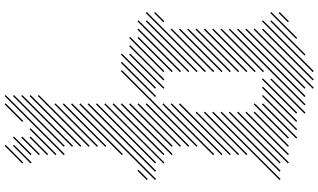

<svg xmlns="http://www.w3.org/2000/svg" viewBox="-292 -1038 1370 826"><g transform="rotate(-90 393.0 -625.0)"><path d="M500 40 718.6 -178.6 714.3 -182.9 495.7 35.7ZM464.3 40 682.9 -178.6 678.6 -182.9 460 35.7ZM428.6 40 682.9 -214.3 678.6 -218.6 424.3 35.7ZM428.6 4.3 682.9 -250 678.6 -254.3 424.3 0ZM392.9 4.3 682.9 -285.7 678.6 -290 388.6 0ZM357.1 4.3 682.9 -321.4 678.6 -325.7 352.9 0ZM500 -174.3 682.9 -357.1 678.6 -361.4 495.7 -178.6ZM500 -210 682.9 -392.9 678.6 -397.1 495.7 -214.3ZM500 -245.7 682.9 -428.6 678.6 -432.9 495.7 -250ZM500 -281.4 682.9 -464.3 678.6 -468.6 495.7 -285.7ZM500 -317.1 682.9 -500 678.6 -504.3 495.7 -321.4ZM500 -352.9 682.9 -535.7 678.6 -540 495.7 -357.1ZM500 -388.6 682.9 -571.4 678.6 -575.7 495.7 -392.9ZM500 -424.3 754.3 -678.6 750 -682.9 495.7 -428.6ZM500 -460 718.6 -678.6 714.3 -682.9 495.7 -464.3ZM500 -495.7 718.6 -714.3 714.3 -718.6 495.7 -500ZM500 -531.4 682.9 -714.3 678.6 -718.6 495.7 -535.7ZM500 -567.1 647.1 -714.3 642.9 -718.6 495.7 -571.4ZM500 -602.9 647.1 -750 642.9 -754.3 495.7 -607.1ZM428.6 -602.9 575.7 -750 571.4 -754.3 424.3 -607.1ZM428.6 -638.6 575.7 -785.7 571.4 -790 424.3 -642.9ZM392.9 -638.6 540 -785.7 535.7 -790 388.6 -642.9ZM464.3 -602.9 611.4 -750 607.1 -754.3 460 -607.1ZM178.6 -460 504.3 -785.7 500 -790 174.3 -464.3ZM571.4 4.3 718.6 -142.9 714.3 -147.1 567.1 0ZM642.9 -31.4 754.3 -142.9 750 -147.1 638.6 -35.7ZM714.3 -602.9 754.3 -642.9 750 -647.1 710 -607.1ZM714.3 -67.1 754.3 -107.1 750 -111.4 710 -71.4ZM321.4 4.3 468.6 -142.9 464.3 -147.1 317.1 0ZM321.4 -31.4 468.6 -178.6 464.3 -182.9 317.1 -35.7ZM285.7 -31.4 432.9 -178.6 428.6 -182.9 281.4 -35.7ZM250 -31.4 397.1 -178.6 392.9 -182.9 245.7 -35.7ZM214.3 -31.4 361.4 -178.6 357.1 -182.9 210 -35.7ZM214.3 -67.1 361.4 -214.3 357.1 -218.6 210 -71.4ZM178.6 -67.1 325.7 -214.3 321.4 -218.6 174.3 -71.4ZM142.9 -67.1 325.7 -250 321.4 -254.3 138.6 -71.4ZM107.1 -67.1 325.7 -285.7 321.4 -290 102.9 -71.4ZM107.1 -102.9 325.7 -321.4 321.4 -325.7 102.9 -107.1ZM71.4 -102.9 325.7 -357.1 321.4 -361.4 67.1 -107.1ZM35.7 -102.9 325.7 -392.9 321.4 -397.1 31.4 -107.1ZM142.9 -245.7 325.7 -428.6 321.4 -432.9 138.6 -250ZM142.9 -281.4 325.7 -464.3 321.4 -468.6 138.6 -285.7ZM142.9 -317.1 361.4 -535.7 357.1 -540 138.6 -321.4ZM142.9 -352.9 361.4 -571.4 357.1 -575.7 138.6 -357.1ZM142.9 -388.6 361.4 -607.1 357.1 -611.4 138.6 -392.9ZM178.6 -495.7 361.4 -678.6 357.1 -682.9 174.3 -500ZM178.6 -531.4 361.4 -714.3 357.1 -718.6 174.3 -535.7ZM178.6 -567.1 361.4 -750 357.1 -754.3 174.3 -571.4ZM142.9 -567.1 361.4 -785.7 357.1 -790 138.6 -571.4ZM142.9 -602.9 361.4 -821.4 357.1 -825.7 138.6 -607.1ZM107.1 -602.9 361.4 -857.1 357.1 -861.4 102.9 -607.1ZM107.1 -638.6 361.4 -892.9 357.1 -897.1 102.9 -642.9ZM71.4 -638.6 361.4 -928.6 357.1 -932.9 67.1 -642.9ZM35.7 -638.6 361.4 -964.3 357.1 -968.6 31.4 -642.9ZM35.7 -674.3 75.7 -714.3 71.4 -718.6 31.4 -678.6ZM142.9 -781.4 361.4 -1000 357.1 -1004.3 138.6 -785.7ZM178.6 -852.9 361.4 -1035.7 357.1 -1040 174.3 -857.1ZM178.6 -888.6 361.4 -1071.4 357.1 -1075.7 174.3 -892.9ZM178.6 -924.3 397.1 -1142.9 392.9 -1147.1 174.3 -928.6ZM178.6 -960 397.1 -1178.6 392.9 -1182.9 174.3 -964.3ZM178.6 -995.7 397.1 -1214.3 392.9 -1218.6 174.3 -1000ZM178.6 -1031.4 397.1 -1250 392.9 -1254.3 174.3 -1035.7ZM142.9 -1031.4 397.1 -1285.7 392.9 -1290 138.6 -1035.7ZM142.9 -1067.1 254.3 -1178.6 250 -1182.9 138.6 -1071.4ZM142.9 -1102.9 218.6 -1178.6 214.3 -1182.9 138.6 -1107.1ZM142.9 -1138.6 218.6 -1214.3 214.3 -1218.6 138.6 -1142.9ZM107.1 -1174.3 182.9 -1250 178.6 -1254.3 102.9 -1178.6ZM142.9 -1174.3 218.6 -1250 214.3 -1254.3 138.6 -1178.6ZM107.1 -1210 182.9 -1285.7 178.6 -1290 102.9 -1214.3ZM285.7 -1210 361.4 -1285.7 357.1 -1290 281.4 -1214.3Z"/></g></svg>

Font: Gossip High Needlepoint
Style: Regular
Weight: 100
Width: 7
Designer: Deborah Khodanovich
Version: Version 1.001;Glyphs 3.3.1 (3343)